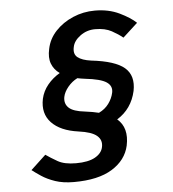

<svg xmlns="http://www.w3.org/2000/svg" viewBox="-50 -722 701 776"><g transform="rotate(-5 300.0 -333.5)"><path d="M404 -338Q410 -365 386.5 -381Q363 -397 299 -404Q283 -406 269 -409Q247 -398 230.5 -378Q214 -358 210 -338Q205 -311 223 -294Q241 -277 288 -272Q320 -268 344 -262Q369 -274 384 -294.5Q399 -315 404 -338ZM52 -55 113 -112Q133 -98 160 -82.5Q187 -67 234 -67Q284 -67 311.5 -82.5Q339 -98 344 -123Q350 -151 329 -169Q308 -187 255 -194Q182 -204 146.5 -241.5Q111 -279 123 -338Q130 -369 150.5 -394Q171 -419 200 -436Q177 -452 167.5 -477Q158 -502 166 -537Q174 -577 203 -608Q232 -639 274 -657Q316 -675 363 -675Q419 -675 462.5 -654Q506 -633 529 -611L469 -556Q451 -571 424.5 -585.5Q398 -600 358 -600Q324 -600 297.5 -580.5Q271 -561 266 -537Q259 -508 276.5 -494Q294 -480 331 -475Q428 -464 465.5 -431.5Q503 -399 491 -338Q475 -266 415 -229Q459 -192 444 -120Q431 -62 374.5 -27Q318 8 219 8Q175 8 143 -3Q111 -14 88.5 -29Q66 -44 52 -55Z"/></g></svg>

Font: Epunda Sans Medium
Style: Italic
Weight: 500
Italic angle: -12.0243°
Designer: Simon Atzbach
Foundry: typofactur
Version: Version 2.204; ttfautohint (v1.8.4.7-5d5b)